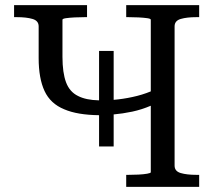

<svg xmlns="http://www.w3.org/2000/svg" viewBox="-20 -730 843 750"><path d="M473 0V-47H482Q501 -47 521 -48Q541 -49 555 -51.5Q569 -54 569 -57V-317Q534 -302 497 -294Q459 -286 424 -283V-158H367V-280Q282 -281 231 -303Q177 -325 154 -374.5Q131 -424 131 -503V-627Q131 -649 107 -656Q83 -663 46 -663H35V-710H320V-663H311Q292 -663 272 -662Q252 -661 238 -659Q224 -657 224 -653V-508Q224 -446 238 -408.5Q252 -371 285 -355Q316 -339 367 -338V-531H424V-340Q460 -343 497 -351Q535 -359 569 -373V-653Q569 -657 555 -659Q541 -661 521 -662Q501 -663 482 -663H473V-710H758V-663H747Q710 -663 686 -656Q662 -649 662 -627V-83Q662 -61 686 -54Q710 -47 747 -47H758V0Z"/></svg>

Font: Roboto Serif 20pt
Style: Regular
Weight: 400
Designer: Greg Gazdowicz
Foundry: Commercial Type
Version: Version 1.008